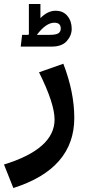

<svg xmlns="http://www.w3.org/2000/svg" viewBox="-53 -690 444 964"><path d="M307 -545Q307 -512 282.5 -484Q258 -456 206 -456H51L58 -515H90Q90 -517 92 -519V-670H150V-599Q186 -636 226 -636Q264 -636 285.5 -610Q307 -584 307 -545ZM132 -515H196Q227 -515 239.5 -522.5Q252 -530 252 -547Q252 -576 220 -576Q178 -576 132 -515ZM265 -370Q320 -227 320 -98Q320 157 14 254L-33 136Q221 58 221 -90Q221 -170 143 -327Z"/></svg>

Font: FiraGO Medium
Style: Regular
Weight: 500
Designer: bBox Type
Foundry: bBox Type GmbH
Version: Version 1.001;PS 001.001;hotconv 1.0.88;makeotf.lib2.5.64775